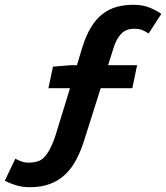

<svg xmlns="http://www.w3.org/2000/svg" viewBox="-58 -685 693 801"><path d="M66 96Q33 96 4.5 86.5Q-24 77 -38 69L6 -23Q20 -15 36 -10Q52 -5 74 -7Q90 -8 104 -13.5Q118 -19 130.5 -33.5Q143 -48 155.5 -74Q168 -100 180 -141L234 -317H144L163 -407L237 -413H263L284 -483Q300 -535 321 -570Q342 -605 369 -626Q396 -647 428 -656Q460 -665 498 -665Q537 -665 565.5 -653.5Q594 -642 615 -627L562 -545Q551 -553 537 -559Q523 -565 502 -565Q468 -565 448 -544.5Q428 -524 416 -486L393 -413H514L494 -317H362L294 -102Q280 -57 261 -20.5Q242 16 215 42Q188 68 151.5 82Q115 96 66 96Z"/></svg>

Font: Source Code Pro
Style: Bold Italic
Weight: 700
Italic angle: -11°
Monospace: yes
Designer: Paul D. Hunt, Teo Tuominen
Foundry: Adobe Systems Incorporated
Version: Version 1.050;PS 1.000;hotconv 16.6.51;makeotf.lib2.5.65220